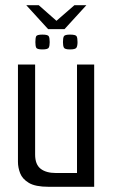

<svg xmlns="http://www.w3.org/2000/svg" viewBox="-20 -718 436 738"><path d="M81 -698H129L197 -638L266 -698H312L228 -606H165ZM167 0Q116 0 91 -15Q66 -30 57.5 -52Q49 -74 49 -96V-470H115V-124Q115 -86 136 -69.5Q157 -53 195 -53H276V-470H342V0ZM249 -528Q229 -528 225.5 -535Q222 -542 222 -556Q222 -572 225.5 -578.5Q229 -585 249 -585Q271 -585 274.5 -578.5Q278 -572 278 -556Q278 -542 274 -535Q270 -528 249 -528ZM143 -528Q122 -528 119 -535Q116 -542 116 -556Q116 -572 119 -578.5Q122 -585 143 -585Q164 -585 167.5 -578.5Q171 -572 171 -556Q171 -542 167.5 -535Q164 -528 143 -528Z"/></svg>

Font: Smooch Sans Thin Medium
Style: Regular
Weight: 500
Version: Version 1.010